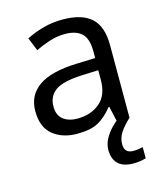

<svg xmlns="http://www.w3.org/2000/svg" viewBox="-114 -629 789 933"><g transform="rotate(-15 280.5 -162.5)"><path d="M288 -545Q386 -545 433 -502Q480 -459 480 -365V0H416L399 -76H395Q360 -32 321.5 -11Q283 10 215 10Q142 10 94 -28.5Q46 -67 46 -149Q46 -229 109 -272.5Q172 -316 303 -320L394 -323V-355Q394 -422 365 -448Q336 -474 283 -474Q241 -474 203 -461.5Q165 -449 132 -433L105 -499Q140 -518 188 -531.5Q236 -545 288 -545ZM314 -259Q214 -255 175.5 -227Q137 -199 137 -148Q137 -103 164.5 -82Q192 -61 235 -61Q303 -61 348 -98.5Q393 -136 393 -214V-262ZM412 116Q412 161 457 161Q474 161 485.5 158.5Q497 156 505 155V211Q491 215 477 217.5Q463 220 443 220Q390 220 365 195Q340 170 340 126Q340 97 354.5 70Q369 43 390.5 21Q412 -1 432 -15L480 0Q446 32 429 58.5Q412 85 412 116Z"/></g></svg>

Font: Noto Sans Buhid
Style: Regular
Weight: 400
Designer: Monotype Design Team
Foundry: Monotype Imaging Inc.
Version: Version 2.001